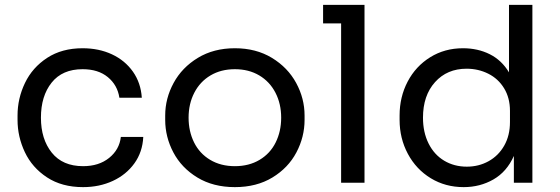

<svg xmlns="http://www.w3.org/2000/svg" viewBox="-20 -750 2297 788"><path d="M52 -258V-276Q52 -346 82.5 -409.5Q113 -473 173.5 -512.5Q234 -552 319 -552Q386 -552 439.5 -527Q493 -502 525.5 -456Q558 -410 562 -349H470Q462 -401 422.5 -433.5Q383 -466 319 -466Q236 -466 192 -411Q148 -356 148 -267Q148 -179 192.5 -123.5Q237 -68 321 -68Q386 -68 428 -102Q470 -136 476 -188H568Q565 -126 531.5 -79.5Q498 -33 443 -7.5Q388 18 321 18Q234 18 173 -22Q112 -62 82 -125.5Q52 -189 52 -258Z M658 -258V-276Q658 -346 692.5 -409.5Q727 -473 792 -512.5Q857 -552 944 -552Q1031 -552 1096 -512.5Q1161 -473 1195.5 -409.5Q1230 -346 1230 -276V-258Q1230 -188 1196.5 -124.5Q1163 -61 1098 -21.5Q1033 18 944 18Q855 18 790 -21.5Q725 -61 691.5 -124.5Q658 -188 658 -258ZM1134 -267Q1134 -324 1110.5 -369.5Q1087 -415 1044 -440.5Q1001 -466 944 -466Q887 -466 844 -440.5Q801 -415 777.5 -369.5Q754 -324 754 -267Q754 -211 776.5 -165.5Q799 -120 842.5 -94Q886 -68 944 -68Q1002 -68 1045.5 -94Q1089 -120 1111.5 -165.5Q1134 -211 1134 -267Z M1380 -654H1306V-730H1476V0H1380Z M1620 -258V-276Q1620 -352 1653 -415Q1686 -478 1745.5 -515Q1805 -552 1880 -552Q1941 -552 1990 -527.5Q2039 -503 2069 -453V-730H2165V0H2089V-110Q2060 -45 2005 -13.5Q1950 18 1883 18Q1808 18 1748 -18.5Q1688 -55 1654 -118.5Q1620 -182 1620 -258ZM2073 -249V-295Q2073 -348 2049 -387.5Q2025 -427 1984 -447.5Q1943 -468 1895 -468Q1815 -468 1765.5 -413Q1716 -358 1716 -267Q1716 -207 1739 -161Q1762 -115 1803 -90.5Q1844 -66 1896 -66Q1945 -66 1985.5 -88.5Q2026 -111 2049.5 -152.5Q2073 -194 2073 -249Z"/></svg>

Font: Sora-SIA
Style: Regular
Weight: 400
Designer: Jonathan Barnbrook, Julián Moncada
Foundry: Barnbrook Fonts
Version: Version 2.000